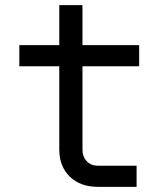

<svg xmlns="http://www.w3.org/2000/svg" viewBox="-20 -725 640 745"><path d="M360 0Q292 0 251 -39.5Q210 -79 210 -145V-468H55V-550H210V-705H300V-550H520V-468H300V-145Q300 -117 316.5 -99.5Q333 -82 360 -82H510V0Z"/></svg>

Font: Tiny
Style: Regular
Weight: 400
Designer: Philipp Nurullin, Konstantin Bulenkov
Foundry: JetBrains
Version: Version 2.251; ttfautohint (v1.8.4.7-5d5b)